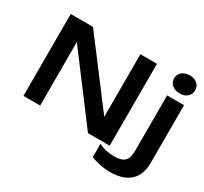

<svg xmlns="http://www.w3.org/2000/svg" viewBox="-190 -1072 1616 1523"><g transform="rotate(30 618.5 -310.5)"><path d="M283 -750H79V0H232V-582L670 0H869V-750H717V-177ZM1219 -573H1064V-66C1064 25 1029 56 938 56C881 56 838 44 798 23V145C836 162 905 180 973 180C1146 180 1219 90 1219 -44ZM1141 -636C1198 -636 1237 -669 1237 -719C1237 -768 1198 -801 1141 -801C1084 -801 1044 -768 1044 -719C1044 -669 1084 -636 1141 -636Z"/></g></svg>

Font: Bounded Med
Style: Regular
Weight: 500
Designer: Vlad Churkin
Version: Version 3.0